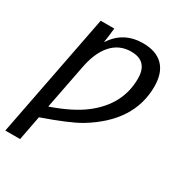

<svg xmlns="http://www.w3.org/2000/svg" viewBox="-200 -661 931 991"><g transform="rotate(30 265.5 -165.0)"><path d="M91 62 63 208H-25L118 -529H199Q193 -473 188 -444H190Q251 -538 367 -538Q445 -538 486.5 -496Q528 -454 528 -373Q528 -163 307 -29Q243 9 91 62ZM434 -366Q434 -470 335 -470Q265 -470 219 -418.5Q173 -367 155 -267L105 -10Q226 -52 296 -105Q434 -210 434 -366Z"/></g></svg>

Font: Libra Sans
Style: Italic
Weight: 400
Italic angle: -12°
Foundry: Context Ltd
Version: Version 1.002